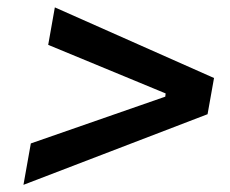

<svg xmlns="http://www.w3.org/2000/svg" viewBox="-20 -608 626 523"><path d="M43.9 -104.5 64 -217.3 430.2 -344.7 431.2 -353.5 111.3 -485.8 129.4 -587.9 563 -395.5 545.4 -296.9Z"/></svg>

Font: Cascadia Code
Style: Italic
Weight: 400
Italic angle: -10°
Designer: Aaron Bell
Foundry: Saja Typeworks
Version: Version 2407.024